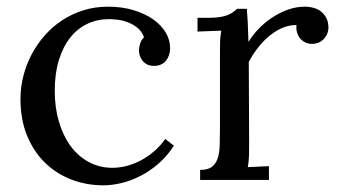

<svg xmlns="http://www.w3.org/2000/svg" viewBox="-20 -536 1005 572"><path d="M409.2 -425.3Q402.3 -442.9 389.2 -453.4Q376 -463.9 360.6 -469.7Q345.2 -475.6 329.8 -477.3Q314.5 -479 304.2 -479Q270 -479 240.5 -465.1Q210.9 -451.2 189.5 -424.3Q168 -397.5 155.5 -357.4Q143.1 -317.4 143.1 -265.6Q143.1 -215.8 155.5 -173.6Q168 -131.3 190.4 -100.8Q212.9 -70.3 244.6 -53.2Q276.4 -36.1 314.9 -36.1Q338.4 -36.1 361.3 -42.7Q384.3 -49.3 404.8 -61Q425.3 -72.8 442.6 -88.4Q460 -104 472.2 -122.1L498 -102.1Q478 -70.8 452.4 -48.6Q426.8 -26.4 398.7 -12Q370.6 2.4 342 9.3Q313.5 16.1 288.1 16.1Q237.3 16.1 192.4 -1.2Q147.5 -18.6 113.8 -51.5Q80.1 -84.5 60.5 -132.3Q41 -180.2 41 -241.2Q41 -275.9 49.6 -309.6Q58.1 -343.3 74.2 -373.8Q90.3 -404.3 113.3 -430.4Q136.2 -456.5 165.3 -475.6Q194.3 -494.6 228.8 -505.4Q263.2 -516.1 301.8 -516.1Q343.3 -516.1 377.4 -505.9Q411.6 -495.6 436 -478.5Q460.4 -461.4 473.6 -439.2Q486.8 -417 486.8 -392.6Q486.8 -371.1 474.9 -355.7Q462.9 -340.3 440.4 -339.8H438Q426.3 -339.8 418 -344.2Q409.7 -348.6 404.3 -355.5Q398.9 -362.3 396.5 -370.4Q394 -378.4 394 -384.8Q394 -394.5 397.2 -405.3Q400.4 -416 409.2 -425.3Z M863.3 -461.4H860.8Q843.3 -461.4 824.2 -454.1Q805.2 -446.8 786.4 -432.1Q767.6 -417.5 751 -397Q734.4 -376.5 721.2 -351.6L722.2 -106Q722.2 -85.9 721.7 -70.6Q721.2 -55.2 718.3 -38.1L781.2 -41V0H576.2V-29.8Q599.1 -29.8 611.1 -38.8Q623 -47.9 628.4 -64Q633.8 -80.1 634.5 -102.5Q635.3 -125 635.3 -151.9V-380.4Q635.3 -396 635.7 -411.9Q636.2 -427.7 639.2 -444.8L568.4 -441.9V-482.9H599.1Q620.6 -482.9 634.8 -485.1Q648.9 -487.3 658.4 -491.2Q668 -495.1 674.3 -499.8Q680.7 -504.4 686.5 -509.8H715.3Q716.8 -494.1 718 -470.9Q719.2 -447.8 720.2 -411.1Q731.4 -429.7 749 -448.5Q766.6 -467.3 788.6 -482.2Q810.5 -497.1 835.9 -506.6Q861.3 -516.1 888.2 -516.1Q901.9 -516.1 914.8 -512.5Q927.7 -508.8 937.3 -501Q946.8 -493.2 952.6 -481.4Q958.5 -469.7 958.5 -453.1Q958.5 -446.3 955.8 -438Q953.1 -429.7 947 -422.4Q940.9 -415 931.6 -410.2Q922.4 -405.3 908.7 -405.3Q897.5 -405.3 888.4 -410.2Q879.4 -415 873.3 -422.6Q867.2 -430.2 864.7 -440.4Q862.8 -446.8 862.8 -454.1Q862.8 -457.5 863.3 -461.4Z"/></svg>

Font: DimaThulth2
Style: Regular
Weight: 400
Designer: R.Balvardi
Foundry: R.Balvardi (R.Balvardi@gmail.com)
Version: Version 1.00;November 13, 2018;FontCreator 11.5.0.2427 64-bi